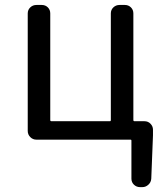

<svg xmlns="http://www.w3.org/2000/svg" viewBox="-20 -561 658 774"><path d="M517.6 -77.1Q517.6 -72.3 522.5 -72.3H562.5Q577.1 -72.3 586.9 -62Q596.7 -51.8 596.7 -38.1V-15.6L589.8 159.2Q588.9 173.8 578.1 183.6Q567.4 193.4 553.7 193.4H544.9Q530.3 193.4 520 183.6Q509.8 173.8 509.8 159.2V5.9Q509.8 2 505.9 2H127Q112.3 2 102.1 -8.3Q91.8 -18.6 91.8 -33.2V-506.8Q91.8 -521.5 102.1 -531.2Q112.3 -541 127 -541H148.4Q163.1 -541 172.9 -531.2Q182.6 -521.5 182.6 -506.8V-77.1Q182.6 -72.3 187.5 -72.3H422.9Q426.8 -72.3 426.8 -77.1V-506.8Q426.8 -521.5 437 -531.2Q447.3 -541 461.9 -541H483.4Q498 -541 507.8 -531.2Q517.6 -521.5 517.6 -506.8Z"/></svg>

Font: Gen Jyuu GothicL Regular
Style: Regular
Weight: 400
Designer: [Source Han Sans]
Ryoko NISHIZUKA  (kana & ideographs); Paul D. Hunt (Latin, Greek & Cyrillic); Wenlong ZHANG  (bopomofo
Version: Version 1.002.20150607